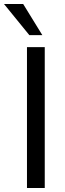

<svg xmlns="http://www.w3.org/2000/svg" viewBox="-55 -941 323 961"><path d="M80 0V-705H169V0ZM92 -765 -35 -921H61L157 -765Z"/></svg>

Font: Nunito Sans 10pt Condensed Medium
Style: Regular
Weight: 500
Width: 3
Designer: Vernon Adams
Foundry: Vernon Adams
Version: Version 3.101;gftools[0.9.27]